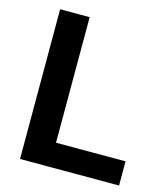

<svg xmlns="http://www.w3.org/2000/svg" viewBox="-106 -783 759 867"><g transform="rotate(15 273.5 -350.0)"><path d="M68 -700H206V-113H531V0H68Z"/></g></svg>

Font: Uncut Sans Variable
Style: Regular
Weight: 400
Designer: Kasper Nordkvist
Foundry: UNCUT.wtf
Version: Version 1.304;Glyphs 3.2 (3246)